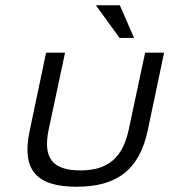

<svg xmlns="http://www.w3.org/2000/svg" viewBox="-20 -700 643 729"><path d="M93 -205C61 -56 116 9 271 9C425 9 509 -56 541 -205L603 -500H531L469 -209C446 -100 389 -53 285 -53C179 -53 142 -100 165 -209L227 -500H155ZM344 -680 434 -556H489L435 -680Z"/></svg>

Font: LT Wave Text Light Italic
Style: Regular
Weight: 300
Designer: Daniel Lyons
Version: Version 2.5 (Glyphs App)